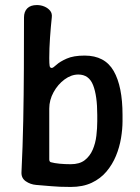

<svg xmlns="http://www.w3.org/2000/svg" viewBox="-20 -730 555 760"><path d="M260 10Q214 10 183 7Q152 4 123 2Q100 0 82 -12.5Q64 -25 65 -48Q70 -149 72 -252Q74 -355 74.5 -458Q75 -561 75 -661Q75 -684 88 -697Q101 -710 126 -710Q142 -710 156 -704Q170 -698 178.5 -687.5Q187 -677 185 -661Q181 -624 178 -581Q175 -538 175 -500Q175 -477 176.5 -469Q178 -461 185 -461Q190 -461 203.5 -473.5Q217 -486 244 -498Q271 -510 315 -510Q395 -510 430 -449Q465 -388 465 -275V-250Q465 -219 459 -183Q453 -147 439 -113Q425 -79 401.5 -51Q378 -23 343 -6.5Q308 10 260 10ZM260 -80Q295 -80 315.5 -96Q336 -112 347 -137.5Q358 -163 361.5 -193Q365 -223 365 -250V-275Q365 -351 348.5 -393Q332 -435 290 -435Q262 -435 235.5 -415.5Q209 -396 192 -365Q175 -334 175 -300V-99Q175 -95 176.5 -92Q178 -89 181 -88Q195 -84 216 -82Q237 -80 260 -80Z"/></svg>

Font: Winky Sans
Style: Regular
Weight: 400
Designer: Simon Atzbach
Foundry: typofactur
Version: Version 1.205